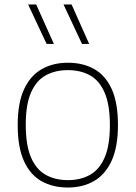

<svg xmlns="http://www.w3.org/2000/svg" viewBox="-20 -828 606 857"><path d="M283 9Q216 9 165.5 -19.2Q115 -47.5 87 -109Q59 -170.5 59 -270Q59 -368 87.2 -429.2Q115.5 -490.5 166 -519.2Q216.5 -548 283 -548Q350 -548 400.2 -520Q450.5 -492 478.5 -430.8Q506.5 -369.5 506.5 -270Q506.5 -172 478.2 -110.5Q450 -49 399.8 -20Q349.5 9 283 9ZM283 -24Q340 -24 382 -47.8Q424 -71.5 447.2 -125.2Q470.5 -179 470.5 -269Q470.5 -360 447.2 -414Q424 -468 382 -491.5Q340 -515 283 -515Q226 -515 183.8 -491.5Q141.5 -468 118.2 -414.5Q95 -361 95 -271.5Q95 -180 118.2 -125.8Q141.5 -71.5 183.8 -47.8Q226 -24 283 -24ZM346 -632 263.5 -808H299.5L378 -632ZM188 -632 105.5 -808H141.5L220.5 -632Z"/></svg>

Font: Encode Sans Semi Expanded Thin
Style: Regular
Weight: 100
Width: 6
Designer: Multiple Designers
Foundry: Impallari Type
Version: Version 3.000; ttfautohint (v1.8.3) -l 8 -r 50 -G 200 -x 14 